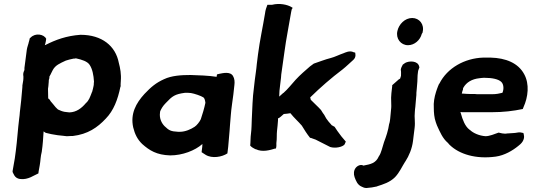

<svg xmlns="http://www.w3.org/2000/svg" viewBox="-20 -777 2676 960"><path d="M102 -436C102 -434 103 -432 102 -427L101 -424C96 -414 95 -405 97 -395V-391C97 -386 97 -381 96 -374L92 -350C92 -346 92 -339 91 -332C88 -294 84 -253 79 -214V-213C79 -205 77 -195 76 -185C69 -130 66 -75 59 -22L54 15C51 37 46 56 43 78V83C48 91 52 114 80 118H81C121 123 150 99 172 90L173 81C177 59 181 40 183 15C184 4 186 -7 189 -19V-20C194 -54 196 -87 198 -120C200 -118 204 -116 207 -114L208 -113C227 -108 246 -104 268 -101C283 -99 300 -98 313 -96H315C324 -96 332 -97 336 -97H344C419 -106 467 -139 509 -184C548 -224 569 -279 582 -343L583 -344C584 -349 583 -352 583 -352C584 -360 583 -367 584 -371V-372C587 -406 581 -437 574 -463C558 -547 490 -603 383 -603H382C312 -598 258 -578 207 -552H206L204 -551C206 -556 208 -564 209 -570L211 -583C200 -606 157 -614 133 -589L129 -586C127 -579 125 -567 123 -563V-562C121 -553 116 -542 114 -528ZM224 -374V-377C226 -381 227 -387 227 -389V-394C235 -407 239 -419 244 -427C257 -451 279 -460 309 -474C320 -478 334 -481 348 -484H353L357 -485H361C389 -479 417 -470 428 -453C442 -432 448 -402 450 -368C449 -364 449 -361 449 -355L448 -348C447 -344 443 -323 441 -319V-318L440 -317C429 -289 425 -275 409 -261C388 -236 362 -216 327 -215C321 -215 314 -217 302 -218C291 -220 282 -224 271 -229C267 -231 264 -236 258 -241C250 -252 240 -262 233 -271C231 -274 230 -279 221 -285C221 -299 220 -317 220 -333C221 -341 223 -351 223 -360C223 -363 224 -366 224 -374Z M646 -140C654 -107 667 -80 691 -57C727 -25 763 -2 831 0C892 0 955 -24 992 -57C992 -48 991 -38 989 -25L988 -16L1008 -3C1040 17 1090 8 1117 -10L1121 -43C1122 -55 1123 -66 1124 -78L1126 -101C1128 -115 1128 -132 1130 -152C1134 -195 1134 -212 1140 -255C1145 -292 1149 -317 1152 -352C1154 -367 1153 -384 1145 -397C1131 -421 1093 -411 1077 -408L1065 -405L1063 -393H1062C1026 -399 969 -401 933 -402C886 -402 838 -399 800 -381C760 -363 735 -342 702 -307C660 -261 631 -208 646 -140ZM780 -214 781 -221C787 -234 794 -247 809 -262C842 -297 854 -306 905 -313C915 -313 929 -313 932 -312H934C952 -309 985 -298 997 -290C1002 -286 1005 -279 1007 -263C1002 -238 992 -204 984 -181C979 -169 963 -149 953 -143C935 -131 907 -118 879 -118H871C833 -120 825 -125 803 -146C788 -161 776 -185 780 -214Z M1264 -457C1263 -443 1261 -429 1259 -414L1254 -377C1253 -366 1251 -355 1250 -342C1242 -284 1242 -235 1239 -182C1238 -157 1238 -133 1235 -110C1232 -89 1233 -66 1231 -49C1238 -41 1247 -36 1257 -31H1259C1292 -15 1329 -26 1358 -35L1359 -32C1364 -47 1361 -57 1362 -63C1365 -84 1363 -105 1365 -122C1367 -139 1369 -159 1370 -175V-185C1374 -186 1377 -188 1383 -193C1391 -200 1395 -204 1399 -207C1410 -208 1422 -209 1432 -211C1450 -188 1472 -169 1489 -149C1502 -128 1514 -108 1531 -87L1533 -88C1542 -85 1548 -82 1558 -79C1583 -66 1606 -55 1631 -42C1657 -34 1693 -42 1703 -55L1709 -69C1694 -86 1680 -103 1667 -122L1653 -143C1648 -145 1643 -149 1637 -152V-153C1627 -164 1618 -174 1611 -185L1601 -203C1597 -208 1592 -215 1585 -227C1570 -244 1547 -264 1534 -278C1533 -279 1534 -281 1531 -290C1582 -340 1636 -387 1693 -430C1713 -446 1730 -463 1747 -478C1762 -492 1757 -510 1755 -516L1752 -514L1748 -516C1728 -526 1706 -514 1698 -511C1677 -504 1654 -492 1634 -487C1606 -480 1576 -468 1549 -459L1530 -445C1508 -426 1480 -402 1458 -378C1437 -355 1419 -331 1397 -312H1396L1376 -294C1376 -312 1378 -334 1381 -355L1385 -388C1385 -398 1387 -410 1389 -424L1402 -516C1411 -585 1425 -650 1436 -718C1437 -725 1439 -735 1444 -737L1435 -743C1417 -753 1379 -763 1340 -753H1317C1312 -740 1307 -727 1305 -709C1294 -642 1279 -575 1270 -505Z M1758 63C1749 75 1747 92 1753 109C1760 127 1767 148 1790 157C1795 160 1803 163 1812 163H1813C1831 162 1848 159 1866 155V154H1867C1895 145 1929 135 1955 109C1978 85 1991 54 2006 31L2007 30C2025 2 2040 -33 2045 -72L2048 -97C2050 -111 2052 -126 2053 -137C2057 -168 2051 -192 2054 -214V-215C2054 -224 2056 -236 2057 -246V-247C2058 -263 2060 -277 2061 -293C2062 -298 2062 -305 2062 -313L2064 -335C2066 -358 2068 -379 2068 -401L2070 -418C2070 -418 2070 -420 2071 -424L2077 -440L2076 -444C2070 -474 2026 -474 2005 -462L2004 -461L1994 -454C1989 -445 1985 -437 1984 -429V-427C1986 -420 1985 -409 1985 -398C1983 -393 1983 -390 1981 -385L1978 -382L1975 -381C1965 -372 1953 -362 1941 -351V-346C1940 -335 1938 -321 1937 -311C1933 -279 1939 -254 1935 -227C1933 -213 1933 -197 1931 -184C1930 -176 1929 -167 1927 -160L1926 -159C1921 -124 1911 -95 1900 -66C1892 -41 1886 -13 1876 2L1875 3L1874 5C1859 39 1834 44 1797 51C1784 43 1766 52 1758 63ZM1967 -622C1958 -584 1984 -551 2020 -551C2052 -551 2081 -576 2089 -608L2093 -614V-616C2103 -655 2077 -687 2041 -687C2004 -687 1974 -655 1967 -622Z M2149 -238C2149 -215 2151 -188 2159 -166C2161 -159 2164 -153 2166 -147L2167 -146V-145C2180 -117 2193 -85 2219 -63C2223 -60 2223 -57 2230 -51C2276 -7 2358 20 2459 6C2502 0 2543 -24 2571 -47C2577 -52 2587 -59 2594 -71C2604 -90 2600 -100 2597 -112C2587 -114 2579 -117 2566 -114C2551 -111 2543 -112 2521 -110H2519C2507 -108 2506 -108 2491 -110L2473 -114C2454 -107 2427 -96 2408 -96C2376 -98 2345 -112 2329 -128H2328L2327 -129C2305 -146 2293 -178 2284 -211C2283 -213 2283 -214 2282 -217C2286 -216 2292 -216 2299 -216H2440C2496 -216 2547 -222 2594 -232L2597 -240C2621 -292 2628 -357 2601 -406C2571 -462 2509 -487 2433 -489H2396C2303 -486 2216 -437 2177 -359L2176 -358L2175 -357C2172 -349 2168 -342 2165 -332L2160 -317C2152 -292 2147 -263 2149 -238ZM2289 -309C2290 -316 2293 -325 2295 -330V-333C2295 -334 2295 -335 2297 -339C2312 -365 2339 -382 2378 -386C2382 -387 2389 -387 2398 -388H2402C2442 -388 2473 -381 2487 -367C2499 -355 2500 -330 2492 -313C2476 -309 2461 -306 2442 -306H2374C2366 -306 2361 -306 2354 -307H2332C2319 -307 2308 -308 2294 -309Z"/></svg>

Font: Hussar Pisanka
Style: BdKur
Weight: 700
Designer: Robert Jablonski
Foundry: Cannot Into Space Fonts
Version: Version 1.070